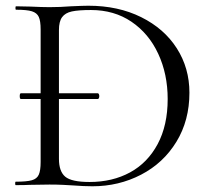

<svg xmlns="http://www.w3.org/2000/svg" viewBox="-20 -647 731 671"><path d="M642 -323Q642 -226 596.5 -151.5Q551 -77 473 -36.5Q395 4 303 4Q273 4 235 1Q220 0 199.5 -1Q179 -2 153 -2L85 -1Q67 0 35 0Q33 0 33 -6Q33 -12 35 -12Q73 -12 91 -17Q109 -22 115.5 -36.5Q122 -51 122 -81V-301H53Q49 -301 49 -311Q49 -321 53 -321H122V-544Q122 -574 115.5 -588Q109 -602 91.5 -607.5Q74 -613 36 -613Q34 -613 34 -619Q34 -625 36 -625L86 -624Q128 -622 153 -622Q191 -622 228 -625Q272 -627 289 -627Q393 -627 473.5 -587Q554 -547 598 -478Q642 -409 642 -323ZM566 -301Q566 -388 533 -459Q500 -530 439.5 -571Q379 -612 298 -612Q254 -612 231 -607Q208 -602 197 -587Q186 -572 186 -542V-321H322Q324 -321 325.5 -318Q327 -315 327 -311Q327 -307 325.5 -304Q324 -301 322 -301H186V-92Q186 -48 208 -29.5Q230 -11 293 -11Q373 -11 434.5 -44.5Q496 -78 531 -143.5Q566 -209 566 -301Z"/></svg>

Font: Cormorant Garamond
Style: Regular
Weight: 400
Designer: Christian Thalmann (Catharsis Fonts)
Version: Version 3.000